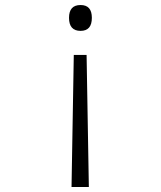

<svg xmlns="http://www.w3.org/2000/svg" viewBox="-20 -560 640 765"><path d="M301 -540Q346 -540 346 -489Q346 -437 301 -437Q255 -437 255 -489Q255 -540 301 -540ZM325 -341 334 185H265L274 -341Z"/></svg>

Font: Noto Sans Mono Light
Style: Regular
Weight: 300
Designer: Monotype Design Team
Foundry: Monotype Imaging Inc.
Version: Version 2.014; ttfautohint (v1.8.4.7-5d5b)